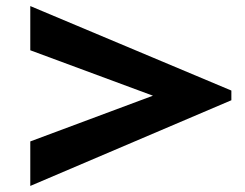

<svg xmlns="http://www.w3.org/2000/svg" viewBox="-20 -627 810 634"><path d="M744 -328V-296L80 -13V-160L485 -311L80 -461V-607Z"/></svg>

Font: BioRhyme Expanded ExtraBold
Style: Regular
Weight: 800
Width: 7
Designer: Aoife Mooney
Foundry: Aoife Mooney Type
Version: Version 1.000